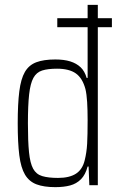

<svg xmlns="http://www.w3.org/2000/svg" viewBox="-20 -763 494 791"><path d="M216 -651V-688H441V-651ZM208 8Q161 8 130.5 -3.5Q100 -15 83 -43.5Q66 -72 59.5 -123.5Q53 -175 53 -255Q53 -335 59.5 -386.5Q66 -438 82.5 -466.5Q99 -495 129.5 -506.5Q160 -518 208 -518Q244 -518 269.5 -510Q295 -502 312 -486Q329 -470 337 -442H341V-743H383V0H348L345 -77H341Q332 -43 313.5 -24.5Q295 -6 269 1Q243 8 208 8ZM219 -30Q266 -30 293 -47.5Q320 -65 329 -103Q337 -135 339 -170.5Q341 -206 341 -268Q341 -310 339 -342.5Q337 -375 332 -396Q320 -441 292.5 -460.5Q265 -480 215 -480Q177 -480 153.5 -472.5Q130 -465 117.5 -442Q105 -419 100 -374Q95 -329 95 -255Q95 -181 99.5 -136Q104 -91 116.5 -68Q129 -45 154 -37.5Q179 -30 219 -30Z"/></svg>

Font: Saira Condensed ExtraLight
Style: Regular
Weight: 250
Width: 3
Designer: Hector Gatti with collaboration of the Omnibus-Type team
Foundry: Omnibus-Type
Version: Version 1.101